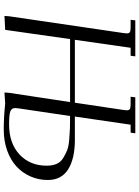

<svg xmlns="http://www.w3.org/2000/svg" viewBox="123 -865 750 1036"><g transform="rotate(90 498.0 -347.0)"><path d="M65.9 3.9 67.9 -22 158.2 -637.2Q160.2 -650.9 160.2 -655.8Q160.2 -668.5 153.3 -672.6Q146.5 -676.8 127.9 -676.8H86.9L89.8 -702.1H284.2L280.8 -676.8H237.8L194.8 -376H534.2L573.2 -637.2Q575.2 -650.9 575.2 -655.8Q575.2 -668.5 568.4 -672.6Q561.5 -676.8 543 -676.8H502L504.9 -702.1H699.2L695.8 -676.8H652.8L608.9 -376H734.9Q835.9 -376 893.6 -339.8Q951.2 -303.7 951.2 -230Q951.2 -180.2 932.1 -136.7Q913.1 -93.3 878.7 -61.3Q844.2 -29.3 792.5 -10.7Q740.7 7.8 678.2 7.8Q612.3 7.8 539.1 0L479 3.9L481 -22L530.8 -350.1H190.9L141.1 0ZM563 -54.2Q563 -34.2 581.3 -27.6Q599.6 -21 650.9 -21Q753.4 -21 813.7 -77.4Q874 -133.8 874 -224.1Q874 -254.9 864.5 -277.1Q855 -299.3 833 -312.7Q811 -326.2 791 -334.2Q771 -342.3 733.4 -345.5Q695.8 -348.6 673.1 -349.4Q650.4 -350.1 606 -350.1L564.9 -73.2Q563 -59.6 563 -54.2Z"/></g></svg>

Font: Dihjauti S
Style: Italic
Weight: 400
Italic angle: -9°
Designer: T. Christopher White
Version: Version 3.0.0